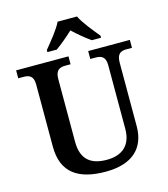

<svg xmlns="http://www.w3.org/2000/svg" viewBox="-134 -1035 1003 1148"><g transform="rotate(-15 368.0 -460.5)"><path d="M225 -784V-771H283C314 -793 361 -832 391 -861C421 -832 468 -793 500 -771H557V-784C526 -822 472 -886 451 -931H331C310 -886 256 -822 225 -784ZM378 10C546 10 626 -72 626 -205V-598C626 -657 654 -665 688 -665H720V-714H462V-665H493C527 -665 556 -657 556 -602V-207C556 -109 501 -57 402 -57C309 -57 246 -96 246 -210V-598C246 -657 275 -665 309 -665H340V-714H16V-665H47C81 -665 110 -657 110 -602V-217C110 -54 210 10 378 10Z"/></g></svg>

Font: Noto Serif Tamil SemiBold
Style: Regular
Weight: 600
Designer: Indian Type Foundry, Tom Grace, and the Monotype Design Team
Foundry: Monotype Imaging Inc.
Version: Version 2.004